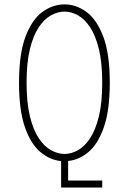

<svg xmlns="http://www.w3.org/2000/svg" viewBox="-20 -726 590 878"><path d="M259.5 131.5V10.5Q209 6 165 -30.5Q121 -67 94 -144.2Q67 -221.5 67 -348Q67 -480.5 96.8 -558.8Q126.5 -637 174 -671.5Q221.5 -706 275 -706Q328 -706 375.2 -671.5Q422.5 -637 452.2 -558.8Q482 -480.5 482 -348Q482 -222 455.2 -145Q428.5 -68 385 -31.2Q341.5 5.5 291.5 10V99.5H447.5V131.5ZM275 -22Q305.5 -22 336 -38.8Q366.5 -55.5 391.8 -93.5Q417 -131.5 432.2 -194Q447.5 -256.5 447.5 -348Q447.5 -439 432.2 -501.5Q417 -564 391.8 -601.8Q366.5 -639.5 336 -656.2Q305.5 -673 275 -673Q244.5 -673 213.8 -656.2Q183 -639.5 157.5 -601.8Q132 -564 116.8 -501.5Q101.5 -439 101.5 -348Q101.5 -256.5 116.8 -194Q132 -131.5 157.5 -93.5Q183 -55.5 213.8 -38.8Q244.5 -22 275 -22Z"/></svg>

Font: Trispace SemiCondensed Thin
Style: Regular
Weight: 100
Width: 4
Designer: Tyler Finck
Foundry: Etcetera Type Company
Version: Version 1.210; ttfautohint (v1.8.3)